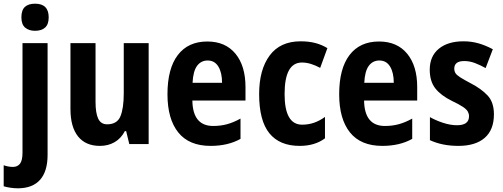

<svg xmlns="http://www.w3.org/2000/svg" viewBox="-59 -781 2728 1041"><path d="M57 -687Q57 -726 76 -743.5Q95 -761 131 -761Q205 -761 205 -687Q205 -649 185.5 -631.5Q166 -614 131 -614Q97 -614 77 -631.5Q57 -649 57 -687ZM40 240Q19 240 -1.5 237Q-22 234 -39 229V115Q-13 124 11 124Q36 124 49.5 106.5Q63 89 63 47V-547H199V59Q199 147 159 193Q119 239 40 240Z M747 -547V0H642L625 -70H618Q597 -30 562 -10Q527 10 483 10Q405 10 364 -41.5Q323 -93 323 -190V-547H459V-228Q459 -168 473.5 -137.5Q488 -107 522 -107Q576 -107 594 -150.5Q612 -194 612 -275V-547Z M1065 -556Q1163 -556 1217.5 -490Q1272 -424 1272 -309V-236H984Q986 -98 1097 -98Q1137 -98 1172 -107.5Q1207 -117 1245 -138V-28Q1177 10 1083 10Q966 10 907.5 -63Q849 -136 849 -270Q849 -409 905 -482.5Q961 -556 1065 -556ZM1067 -453Q1031 -453 1009.5 -424Q988 -395 985 -332H1145Q1145 -387 1125 -420Q1105 -453 1067 -453Z M1566 10Q1457 10 1401.5 -58.5Q1346 -127 1346 -271Q1346 -403 1403 -480Q1460 -557 1571 -557Q1616 -557 1651.5 -547.5Q1687 -538 1716 -520L1677 -413Q1651 -427 1626.5 -434.5Q1602 -442 1578 -442Q1484 -442 1484 -271Q1484 -105 1579 -105Q1613 -105 1643.5 -115.5Q1674 -126 1703 -147V-31Q1648 10 1566 10Z M1996 -556Q2094 -556 2148.5 -490Q2203 -424 2203 -309V-236H1915Q1917 -98 2028 -98Q2068 -98 2103 -107.5Q2138 -117 2176 -138V-28Q2108 10 2014 10Q1897 10 1838.5 -63Q1780 -136 1780 -270Q1780 -409 1836 -482.5Q1892 -556 1996 -556ZM1998 -453Q1962 -453 1940.5 -424Q1919 -395 1916 -332H2076Q2076 -387 2056 -420Q2036 -453 1998 -453Z M2619 -161Q2619 -77 2569 -33.5Q2519 10 2426 10Q2339 10 2272 -21V-146Q2304 -128 2343.5 -115Q2383 -102 2419 -102Q2484 -102 2484 -151Q2484 -164 2477.5 -176Q2471 -188 2451 -201.5Q2431 -215 2391 -234Q2332 -263 2301.5 -301.5Q2271 -340 2271 -403Q2271 -476 2320 -516.5Q2369 -557 2454 -557Q2497 -557 2535.5 -546Q2574 -535 2613 -514L2574 -412Q2545 -428 2516.5 -439Q2488 -450 2458 -450Q2404 -450 2404 -409Q2404 -395 2410.5 -384.5Q2417 -374 2436.5 -361.5Q2456 -349 2494 -329Q2550 -300 2584.5 -263.5Q2619 -227 2619 -161Z"/></svg>

Font: Noto Sans Arabic Cond
Style: Bold
Weight: 700
Width: 3
Designer: Monotype Design Team, Nadine Chahine, Nizar Qandah and Khaled Hosny
Foundry: Monotype Imaging Inc.
Version: Version 2.012; ttfautohint (v1.8.4.7-5d5b)